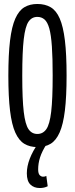

<svg xmlns="http://www.w3.org/2000/svg" viewBox="-20 -730 377 966"><path d="M168 10Q130 10 102.5 -6.5Q75 -23 57 -63Q39 -103 30.5 -173Q22 -243 22 -349Q22 -456 30.5 -526Q39 -596 57 -636.5Q75 -677 102.5 -693.5Q130 -710 168 -710Q207 -710 235 -693.5Q263 -677 280.5 -637Q298 -597 306.5 -527Q315 -457 315 -350Q315 -244 306.5 -174Q298 -104 280 -63.5Q262 -23 234.5 -6.5Q207 10 168 10ZM168 -56Q196 -56 213 -80Q230 -104 237.5 -167.5Q245 -231 245 -350Q245 -439 241 -497Q237 -555 228 -587Q219 -619 204 -632Q189 -645 168 -645Q140 -645 123.5 -621Q107 -597 99.5 -533Q92 -469 92 -349Q92 -230 99.5 -167Q107 -104 123.5 -80Q140 -56 168 -56ZM180 216Q151 216 133 198.5Q115 181 115 142Q115 72 174 -12L214 -4Q191 32 181.5 62Q172 92 172 122Q172 143 179.5 151Q187 159 197 159Q207 159 213 155L220 207Q203 216 180 216Z"/></svg>

Font: Georama ExtraCondensed
Style: Regular
Weight: 400
Width: 2
Designer: Jean-Baptiste Levee
Foundry: Production Type
Version: Version 1.000